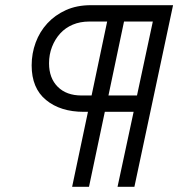

<svg xmlns="http://www.w3.org/2000/svg" viewBox="-20 -720 687 740"><path d="M258 0Q273 -72 288.5 -144.5Q304 -217 319 -289H303Q213 -289 157.5 -334.5Q102 -380 102 -468Q102 -514 117.5 -556Q133 -598 162.5 -630Q192 -662 234 -681Q276 -700 330 -700H647Q609 -524 572.5 -350Q536 -176 498 0H433Q449 -72 464 -144.5Q479 -217 495 -289H384Q369 -217 353.5 -144.5Q338 -72 323 0ZM508 -352Q523 -424 538.5 -494.5Q554 -565 569 -637H458L398 -352ZM294 -352H333L393 -637H324Q289 -637 260.5 -625Q232 -613 212 -591Q192 -569 180.5 -539.5Q169 -510 169 -476Q169 -419 202.5 -385.5Q236 -352 294 -352Z"/></svg>

Font: Rosa Sans Light
Style: Italic
Weight: 300
Italic angle: -12°
Designer: Pentagram / MCKL
Foundry: Pentagram / MCKL
Version: Version 1.005;September 16, 2019;FontCreator 11.5.0.2425 64-